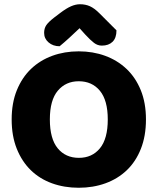

<svg xmlns="http://www.w3.org/2000/svg" viewBox="-20 -867 743 905"><path d="M668 -304Q668 -226 644 -165.5Q620 -105 577.5 -64.5Q535 -24 477 -3Q419 18 351 18Q283 18 225 -3Q167 -24 125 -65Q83 -106 59 -166Q35 -226 35 -304Q35 -382 59.5 -442Q84 -502 126.5 -542.5Q169 -583 226.5 -604Q284 -625 351 -625Q418 -625 475.5 -604Q533 -583 576 -542.5Q619 -502 643.5 -442Q668 -382 668 -304ZM488 -304Q488 -394 451 -439Q414 -484 351 -484Q290 -484 252.5 -439.5Q215 -395 215 -304Q215 -213 252 -168Q289 -123 352 -123Q414 -123 451 -168Q488 -213 488 -304ZM355 -734Q331 -711 307 -689Q283 -667 261 -649Q230 -649 209 -667Q188 -685 188 -712Q188 -733 198 -748Q208 -763 235 -784L264 -806Q293 -828 315 -837.5Q337 -847 357 -847Q383 -847 404 -837.5Q425 -828 448 -805L529 -724Q529 -688 510.5 -670Q492 -652 460 -652Q440 -652 423 -665Q406 -678 382 -704Z"/></svg>

Font: Baloo 2 ExtraBold
Style: Regular
Weight: 800
Designer: Sarang Kulkarni and Ek Type
Foundry: Ek Type
Version: Version 1.640;hotconv 1.0.111;makeotfexe 2.5.65597; ttfautoh